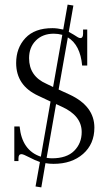

<svg xmlns="http://www.w3.org/2000/svg" viewBox="-20 -698 463 832"><path d="M282 -288Q389 -238 389 -145Q389 -74 340 -31Q291 12 212 12Q193 12 177 9L159 114L134 110L153 4Q132 -3 106.5 -16.5Q81 -30 73 -30Q60 -30 60 -12V0H42V-150H65Q75 -46 157 -19L199 -258L146 -283Q50 -327 50 -425Q50 -490 90 -533Q130 -576 207 -576Q228 -576 254 -570L273 -678L298 -674L278 -560Q288 -555 299 -548Q310 -541 316.5 -537Q323 -533 328 -533Q340 -533 340 -552V-570H358V-414H336Q328 -503 274 -536L234 -310ZM181 -335 210 -321 250 -547Q232 -552 213 -552Q165 -552 135.5 -522.5Q106 -493 106 -446Q106 -368 181 -335ZM205 -12Q269 -12 301.5 -44.5Q334 -77 334 -126Q334 -197 247 -236L223 -247L182 -14Q196 -12 205 -12Z"/></svg>

Font: Arapey Thin
Style: Regular
Weight: 100
Designer: Eduardo Rodriguez Tunni
Foundry: Eduardo Rodriguez Tunni
Version: Version 4.000;hotconv 1.0.109;makeotfexe 2.5.65596